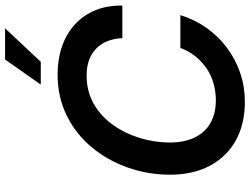

<svg xmlns="http://www.w3.org/2000/svg" viewBox="-136 -854 1000 769"><g transform="rotate(-90 364.5 -469.0)"><path d="M340.8 11.2Q252.4 11.2 187 -25.1Q121.6 -61.5 85.7 -128.9Q49.8 -196.3 49.8 -288.1Q49.8 -376.5 78.4 -457.5Q106.9 -538.6 159.7 -602.1Q212.4 -665.5 286.4 -702.1Q360.4 -738.8 451.2 -738.8Q513.2 -738.8 564.2 -720.9Q615.2 -703.1 651.9 -669.4Q688.5 -635.7 708.3 -587.9Q728 -540 727.1 -479.5H596.7Q595.2 -513.7 584.2 -540.3Q573.2 -566.9 553.7 -585.4Q534.2 -604 507.6 -613.3Q481 -622.6 447.3 -622.6Q383.3 -622.6 333.5 -594Q283.7 -565.4 249.3 -517.1Q214.8 -468.8 196.8 -409.4Q178.7 -350.1 178.7 -289.6Q178.7 -231.9 198.5 -190.4Q218.3 -148.9 256.1 -127Q293.9 -105 347.7 -105Q383.3 -105 415.5 -114.3Q447.8 -123.5 475.1 -141.8Q502.4 -160.2 523.7 -186.5Q544.9 -212.9 557.6 -247.1H689Q670.9 -189 637.2 -141.6Q603.5 -94.2 557.6 -60.1Q511.7 -25.9 456.8 -7.3Q401.9 11.2 340.8 11.2ZM410.6 -806.2 511.2 -949.2H636.2L502 -806.2Z"/></g></svg>

Font: Inter 28pt SemiBold
Style: Italic
Weight: 600
Italic angle: -9.3988°
Designer: Rasmus Andersson
Foundry: rsms
Version: Version 4.001;git-66647c0bb